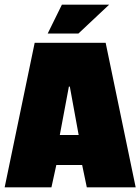

<svg xmlns="http://www.w3.org/2000/svg" viewBox="-20 -805 603 825"><path d="M563 0H353L333 -96H222L201 0H0L129 -621H434ZM318 -225 280 -433H276L237 -225ZM449 -785 317 -661H185L246 -785Z"/></svg>

Font: Passion One
Style: Bold
Weight: 700
Designer: Alejandro Lo Celso
Foundry: Fontstage
Version: Version 1.002